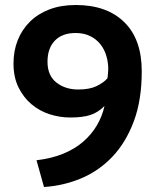

<svg xmlns="http://www.w3.org/2000/svg" viewBox="-20 -734 631 768"><path d="M34 -480Q34 -531 51 -573.5Q68 -616 100 -647.5Q132 -679 178 -696.5Q224 -714 283 -714Q407 -714 477 -645.5Q547 -577 547 -449Q547 -333 515 -248Q483 -163 429 -106.5Q375 -50 304.5 -20.5Q234 9 156 14L126 -93Q186 -100 232.5 -119Q279 -138 312.5 -167Q346 -196 367.5 -232.5Q389 -269 398 -310Q372 -284 341.5 -274Q311 -264 261 -264Q219 -264 178.5 -277Q138 -290 106 -317Q74 -344 54 -384.5Q34 -425 34 -480ZM170 -487Q170 -432 205.5 -404Q241 -376 293 -376Q338 -376 366 -389.5Q394 -403 410 -421Q411 -432 412 -441Q413 -450 413 -458Q413 -484 405.5 -510Q398 -536 382 -556.5Q366 -577 341 -589.5Q316 -602 282 -602Q229 -602 199.5 -571.5Q170 -541 170 -487Z"/></svg>

Font: PT Sans Caption
Style: Bold
Weight: 700
Designer: A.Korolkova, O.Umpeleva, V.Yefimov
Foundry: ParaType Ltd
Version: Version 2.003W OFL